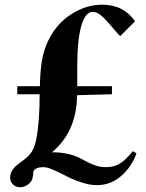

<svg xmlns="http://www.w3.org/2000/svg" viewBox="-20 -784 620 813"><path d="M542 -144 558.1 -134.8Q537.1 -77.1 492.9 -38.6Q448.7 0 390.1 0Q359.9 0 324 -12Q288.1 -23.9 261.2 -38.1Q234.4 -52.2 207.3 -64.2Q180.2 -76.2 166 -76.2Q140.6 -76.2 130.4 -68.8Q120.1 -61.5 120.6 -51.5Q121.1 -41.5 116.9 -27.3Q112.8 -13.2 100.1 -3.9Q84 8.8 64.9 8.8Q47.4 8.8 35.2 -2.9Q22.9 -14.6 22.9 -32.2Q22.9 -67.4 68.8 -98.1Q102.5 -121.1 115.2 -142.6Q127.9 -164.1 133.8 -195.8Q147.9 -268.6 147.9 -384.8H53.2V-418.9H148.9Q149.9 -479 157.2 -525.1Q164.6 -571.3 185.1 -613.8Q219.7 -684.1 282.2 -724.1Q344.7 -764.2 414.1 -764.2Q504.4 -763.2 551.8 -693.8L488.8 -630.9Q478.5 -640.6 453.6 -670.7Q428.7 -700.7 409.4 -717.3Q390.1 -733.9 373 -733.9Q341.3 -733.9 324.2 -674.3Q307.1 -614.7 307.1 -502.9V-418.9H454.1V-384.8L306.2 -380.9V-377.4V-373V-372.1Q301.8 -224.6 200.2 -139.2Q236.8 -139.2 266.1 -132.6Q295.4 -126 314.2 -116.7Q333 -107.4 349.4 -98.4Q365.7 -89.4 385.5 -82.8Q405.3 -76.2 428.2 -76.2Q464.4 -76.2 489.3 -92.3Q514.2 -108.4 542 -144Z"/></svg>

Font: Laureen pro
Style: Bold
Weight: 700
Designer: Ahmed zaza
Foundry: zazatype
Version: Version 1.000